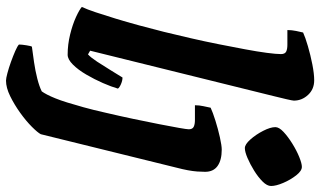

<svg xmlns="http://www.w3.org/2000/svg" viewBox="-228 -612 1040 623"><g transform="rotate(90 291.5 -300.0)"><path d="M157 0Q124 0 91.5 -8Q59 -16 35 -27Q11 -38 2 -46Q10 -63 19.5 -91.5Q29 -120 40 -156Q51 -192 62 -232.5Q73 -273 83 -313Q93 -354 103.5 -399.5Q114 -445 123 -490.5Q132 -536 139.5 -576Q147 -616 151 -646.5Q155 -677 155 -692Q155 -705 147 -709Q139 -713 125 -713H77Q77 -727 80 -741.5Q83 -756 85 -764Q100 -771 129 -779.5Q158 -788 188.5 -794Q219 -800 240 -800Q269 -800 287.5 -780Q306 -760 306 -734Q306 -730 301.5 -710.5Q297 -691 291 -667L144 -73L156 -66Q166 -75 179.5 -95.5Q193 -116 207 -139Q221 -162 231 -178Q241 -178 252.5 -173Q264 -168 267 -163Q261 -142 249 -114.5Q237 -87 221.5 -60.5Q206 -34 189 -17Q172 0 157 0ZM241 200Q234 200 217 195.5Q200 191 180.5 184Q161 177 145 170Q129 163 124 158Q124 149 126.5 133.5Q129 118 131 116Q154 113 181.5 109Q209 105 234.5 98.5Q260 92 276 84Q281 77 286.5 66.5Q292 56 298.5 40Q305 24 312 1.5Q319 -21 327.5 -51.5Q336 -82 345 -122Q356 -169 365.5 -214Q375 -259 382.5 -297.5Q390 -336 394.5 -361.5Q399 -387 399 -393Q399 -405 391 -409Q383 -413 369 -413H321Q321 -427 324 -440.5Q327 -454 329 -464Q344 -471 371 -479.5Q398 -488 425 -494Q452 -500 465 -500Q499 -500 518 -486.5Q537 -473 537 -446Q537 -434 536 -420.5Q535 -407 532 -390.5Q529 -374 523 -351L415 87Q410 97 391 116Q372 135 345.5 154Q319 173 291.5 186.5Q264 200 241 200ZM460 -575Q448 -575 432 -593Q416 -611 404 -634.5Q392 -658 392 -674Q392 -686 407.5 -700.5Q423 -715 445.5 -729Q468 -743 489 -751.5Q510 -760 521 -760Q534 -760 548.5 -741.5Q563 -723 573 -699.5Q583 -676 583 -660Q583 -647 568.5 -632.5Q554 -618 533 -605Q512 -592 492 -583.5Q472 -575 460 -575Z"/></g></svg>

Font: Texturina 12pt Black
Style: Italic
Weight: 900
Italic angle: -11°
Designer: Guillermo Torres Carreño
Foundry: Omnibus-Type
Version: Version 1.002